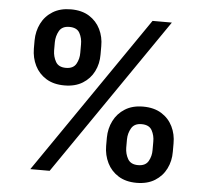

<svg xmlns="http://www.w3.org/2000/svg" viewBox="-54 -805 951 882"><g transform="rotate(5 422.0 -364.0)"><path d="M453.5 -136.4V-174.7Q453.8 -217 471.8 -252.7Q489.7 -288.4 524 -309.8Q558.2 -331.3 607.2 -331.3Q657.7 -331.3 691.9 -310Q726.2 -288.7 743.8 -253Q761.4 -217.3 761 -174.7V-136.4Q761.4 -94.1 743.6 -58.4Q725.9 -22.7 691.4 -1.2Q657 20.2 607.2 20.2Q557.5 20.2 523.3 -1.2Q489 -22.7 471.4 -58.4Q453.8 -94.1 453.5 -136.4ZM83.8 -552.6V-590.9Q84.2 -633.5 102.1 -669.2Q120 -704.9 154.5 -726.2Q188.9 -747.5 237.9 -747.5Q288.4 -747.5 322.4 -726.2Q356.5 -704.9 374.1 -669.2Q391.7 -633.5 391.3 -590.9V-552.6Q391.7 -509.9 373.9 -474.6Q356.2 -439.3 321.9 -418Q287.6 -396.7 237.9 -396.7Q187.9 -396.7 153.6 -418Q119.3 -439.3 101.7 -474.8Q84.2 -510.3 83.8 -552.6ZM115.8 0 615.8 -727.3H704.9L204.9 0ZM546.2 -174.7V-136.4Q546.5 -108.3 559.8 -84.9Q573.2 -61.4 607.2 -61.4Q641.3 -61.4 654.7 -84.9Q668 -108.3 667.6 -136.4V-174.7Q668 -203.1 655.2 -226.7Q642.4 -250.4 607.2 -250.4Q573.9 -250.4 560.2 -226.7Q546.5 -203.1 546.2 -174.7ZM177.2 -590.9V-552.6Q177.6 -524.5 190.7 -501.1Q203.8 -477.6 237.9 -477.6Q272 -477.6 285.2 -501.1Q298.3 -524.5 297.9 -552.6V-590.9Q298.3 -619.3 285.7 -642.9Q273.1 -666.5 237.9 -666.5Q204.2 -666.5 190.9 -642.8Q177.6 -619 177.2 -590.9Z"/></g></svg>

Font: Inter UI Semi Bold
Style: Regular
Weight: 600
Designer: Rasmus Andersson
Foundry: rsms
Version: 3.2;8d6f07862